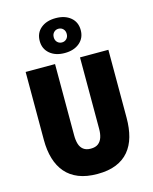

<svg xmlns="http://www.w3.org/2000/svg" viewBox="-132 -987 865 1085"><g transform="rotate(-15 300.0 -444.0)"><path d="M302 12Q238 12 192 -6.5Q146 -25 116.5 -59.5Q87 -94 72.5 -142.5Q58 -191 58 -252V-650H230V-232Q230 -204 236.5 -182.5Q243 -161 259 -148.5Q275 -136 302 -136Q330 -136 346 -148.5Q362 -161 369 -182.5Q376 -204 376 -232V-650H542V-252Q542 -191 528.5 -142.5Q515 -94 486 -59.5Q457 -25 411.5 -6.5Q366 12 302 12ZM300 -696Q246 -696 213 -724Q180 -752 180 -798Q180 -845 213 -872.5Q246 -900 300 -900Q354 -900 387 -872.5Q420 -845 420 -798Q420 -752 387 -724Q354 -696 300 -696ZM300 -758Q316 -758 327 -769Q338 -780 338 -798Q338 -816 327 -827Q316 -838 300 -838Q284 -838 273 -827Q262 -816 262 -798Q262 -780 273 -769Q284 -758 300 -758Z"/></g></svg>

Font: Source Code Pro ExtraLight Black
Style: Regular
Weight: 900
Monospace: yes
Version: Version 1.018;hotconv 1.0.116;makeotfexe 2.5.65601